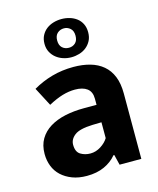

<svg xmlns="http://www.w3.org/2000/svg" viewBox="-110 -791 725 879"><g transform="rotate(-15 253.0 -351.0)"><path d="M68 -435Q111 -460 159 -473.5Q207 -487 261 -487Q304 -487 339.5 -477Q375 -467 400.5 -445.5Q426 -424 439.5 -390.5Q453 -357 453 -310V0H350L338 -49H334Q311 -21 275.5 -5Q240 11 193 11Q154 11 124 -0.5Q94 -12 73 -31.5Q52 -51 41.5 -78Q31 -105 31 -136Q31 -177 48.5 -206.5Q66 -236 97 -255Q128 -274 169.5 -283Q211 -292 259 -292H319V-321Q319 -354 298.5 -369.5Q278 -385 241 -385Q212 -385 181.5 -376Q151 -367 114 -347ZM320 -209 277 -208Q216 -206 192 -187.5Q168 -169 168 -143Q168 -109 188.5 -96.5Q209 -84 235 -84Q261 -84 284.5 -99Q308 -114 320 -134ZM161 -623Q161 -646 170 -663Q179 -680 193.5 -691Q208 -702 226.5 -707.5Q245 -713 265 -713Q285 -713 303.5 -707.5Q322 -702 336.5 -691Q351 -680 359.5 -663Q368 -646 368 -623Q368 -600 359 -583Q350 -566 335.5 -554.5Q321 -543 302.5 -537.5Q284 -532 265 -532Q245 -532 226.5 -538Q208 -544 193.5 -555.5Q179 -567 170 -584Q161 -601 161 -623ZM221 -623Q221 -600 233.5 -588.5Q246 -577 265 -577Q283 -577 295.5 -588.5Q308 -600 308 -623Q308 -646 295 -657.5Q282 -669 265 -669Q247 -669 234 -657.5Q221 -646 221 -623Z"/></g></svg>

Font: Mukta Mahee
Style: Bold
Weight: 700
Designer: Shuchita Grover, Noopur Datye, Girish Dalvi, Yashodeep Gholap
Foundry: Ek Type
Version: Version 2.538;PS 1.000;hotconv 16.6.51;makeotf.lib2.5.65220;